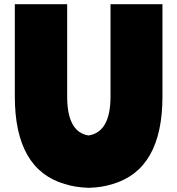

<svg xmlns="http://www.w3.org/2000/svg" viewBox="-20 -897 845 917"><path d="M755.9 -877V-436Q755.9 -87.9 518.1 -18.1Q469.2 -2 405.8 0H402.8Q339.8 -2 289.1 -18.1Q50.8 -87.9 50.8 -436V-877H300.8V-436Q300.8 -266.1 402.8 -250Q507.8 -266.1 507.8 -436V-877Z"/></svg>

Font: DimaBlue
Style: Bold
Weight: 700
Designer: R.Balvardi
Foundry: Dima Software Group
Version: Version 1.00;February 3, 2019;FontCreator 11.5.0.2427 64-bit